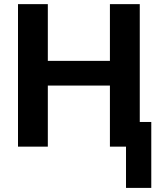

<svg xmlns="http://www.w3.org/2000/svg" viewBox="-20 -708 762 927"><path d="M588.4 0H510.7V-294.9H210.9V0H66.9V-688H210.9V-414.1H510.7V-688H654.8V-119.1H710.4V199.2H588.4Z"/></svg>

Font: Arial
Style: Bold
Weight: 700
Designer: Steve Matteson
Foundry: Ascender Corporation
Version: Version 2.00.3